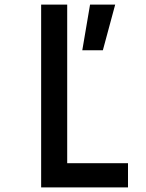

<svg xmlns="http://www.w3.org/2000/svg" viewBox="-20 -820 640 840"><path d="M160 0V-800H274V-106H540V0ZM340 -600 374 -800H484L430 -600Z"/></svg>

Font: Martian Mono Condensed
Style: Regular
Weight: 400
Width: 3
Designer: Roman Shamin
Foundry: Evil Martians
Version: Version 1.000